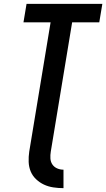

<svg xmlns="http://www.w3.org/2000/svg" viewBox="-20 -755 552 998"><path d="M310 223Q283 223 257 219Q231 215 208.5 204.5Q186 194 167.5 176.5Q149 159 139.5 136Q130 113 129 86.5Q128 60 132 33L243 -639H102L118 -735H512L496 -639H355L244 33Q241 51 242 68.5Q243 86 252 99.5Q261 113 276.5 120Q292 127 310 127Z"/></svg>

Font: Iosevka Custom
Style: Bold Italic
Weight: 700
Italic angle: -9°
Designer: Belleve Invis
Foundry: Belleve Invis
Version: Version 30.3.1; ttfautohint (v1.8.3)